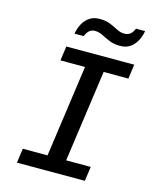

<svg xmlns="http://www.w3.org/2000/svg" viewBox="-128 -967 856 1054"><g transform="rotate(15 300.0 -440.0)"><path d="M71 0 82.5 -82H223L296.2 -604H156.5L168 -686H554L542.5 -604H402L328.8 -82H468.5L457 0ZM193 -765.8Q198.5 -797 212.2 -822.6Q226 -848.2 249.4 -864Q272.8 -879.8 306.5 -879.8Q342.2 -879.8 367.8 -869.1Q393.2 -858.5 414.2 -847.5Q435.2 -836.5 456.5 -836.5Q478.2 -836.5 491.4 -848.1Q504.5 -859.8 512.2 -879.5H563.8Q559 -849.8 545.1 -823.8Q531.2 -797.8 508.5 -781.6Q485.8 -765.5 451.5 -765.5Q416 -765.5 389.8 -776.5Q363.5 -787.5 342.5 -798.5Q321.5 -809.5 299 -809.5Q279.2 -809.5 266.9 -798.8Q254.5 -788 245.2 -765.8Z"/></g></svg>

Font: Chivo Mono Medium
Style: Italic
Weight: 500
Italic angle: -8.05°
Monospace: yes
Designer: Hector Gatti
Foundry: Omnibus-Type
Version: Version 1.008